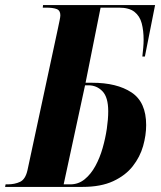

<svg xmlns="http://www.w3.org/2000/svg" viewBox="-41 -734 632 754"><path d="M-21 0 -19 -10H-11Q17 -10 38 -20Q59 -30 67 -66L186 -620Q190 -639 193 -653.5Q196 -668 196 -674Q196 -693 181.5 -698.5Q167 -704 140 -704H127L128 -714H568L528 -512H518Q520 -529 521.5 -546Q523 -563 523 -578Q523 -614 515.5 -642.5Q508 -671 487 -687.5Q466 -704 426 -704H354L295 -409H321Q418 -409 475.5 -371Q533 -333 533 -243Q533 -203 521 -160.5Q509 -118 480.5 -81.5Q452 -45 403.5 -22.5Q355 0 283 0ZM235 -10Q267 -10 291.5 -30Q316 -50 333.5 -82Q351 -114 362 -152.5Q373 -191 378.5 -228.5Q384 -266 384 -297Q384 -352 361.5 -375.5Q339 -399 306 -399H293L209 -10Z"/></svg>

Font: Noto Serif Display ExtraCondensed ExtraBold
Style: Italic
Weight: 800
Width: 2
Italic angle: -12°
Designer: Monotype Design Team
Foundry: Monotype Imaging Inc.
Version: Version 2.009